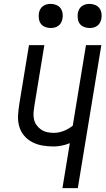

<svg xmlns="http://www.w3.org/2000/svg" viewBox="-20 -967 543 987"><path d="M301 0 339 -231Q319 -223 298 -218.5Q277 -214 256 -214Q226 -214 197.5 -219Q169 -224 144.5 -237Q120 -250 102.5 -271.5Q85 -293 78 -320.5Q71 -348 73 -377.5Q75 -407 80 -437L129 -735H208L157 -425Q154 -407 152.5 -389.5Q151 -372 154.5 -355Q158 -338 167.5 -324.5Q177 -311 190.5 -301.5Q204 -292 221 -288Q238 -284 256 -284Q282 -284 307.5 -294Q333 -304 354 -321L422 -735H501L380 0ZM440 -823Q426 -823 412 -828.5Q398 -834 390 -845Q382 -856 380 -870.5Q378 -885 380 -900Q382 -910 387 -919.5Q392 -929 401 -935.5Q410 -942 420 -944.5Q430 -947 441 -947Q455 -947 469 -941.5Q483 -936 491 -925Q499 -914 501.5 -899.5Q504 -885 501 -870Q499 -860 494 -850.5Q489 -841 480 -834.5Q471 -828 461 -825.5Q451 -823 440 -823ZM240 -823Q226 -823 212 -828.5Q198 -834 190 -845Q182 -856 180 -870.5Q178 -885 180 -900Q182 -910 187 -919.5Q192 -929 201 -935.5Q210 -942 220 -944.5Q230 -947 241 -947Q255 -947 269 -941.5Q283 -936 291 -925Q299 -914 301.5 -899.5Q304 -885 301 -870Q299 -860 294 -850.5Q289 -841 280 -834.5Q271 -828 261 -825.5Q251 -823 240 -823Z"/></svg>

Font: Iosevka Oblique
Style: Regular
Weight: 400
Italic angle: -9°
Monospace: yes
Designer: Belleve Invis
Foundry: Belleve Invis
Version: Version 32.5.0; ttfautohint (v1.8.4)